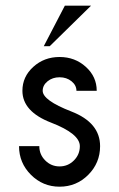

<svg xmlns="http://www.w3.org/2000/svg" viewBox="-20 -665 431 694"><path d="M195.3 9.8Q134.8 9.8 91.8 -33.2Q48.8 -76.2 48.8 -136.7H122.1Q122.1 -106.4 143.6 -85Q165 -63.5 195.3 -63.5Q225.6 -63.5 247.1 -85Q268.6 -106.4 268.6 -136.7Q268.6 -181.6 164.8 -221.7Q61 -261.7 61 -336.9Q61 -387.7 100.3 -423.3Q139.6 -459 195.3 -459Q251 -459 290.3 -423.3Q329.6 -387.7 329.6 -336.9H256.3Q256.3 -356.9 238.5 -371.3Q220.7 -385.7 195.3 -385.7Q169.9 -385.7 152.1 -371.3Q134.3 -356.9 134.3 -336.9Q134.3 -302.2 238 -262Q341.8 -221.7 341.8 -136.7Q341.8 -76.2 299.1 -33.2Q256.3 9.8 195.3 9.8ZM159.7 -498H138.2L214.4 -644.5H309.1Z"/></svg>

Font: Catrinity
Style: Regular
Weight: 400
Designer: Alexander Lange
Foundry: High-Logic / Made with FontCreator
Version: Version 2.090;May 20, 2024;FontCreator 15.0.0.2974 64-bit